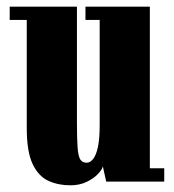

<svg xmlns="http://www.w3.org/2000/svg" viewBox="-20 -543 520 574"><path d="M190 11Q154 11 124.5 -2.5Q95 -16 77.5 -52.8Q60 -89.5 60 -160V-483.5H9V-523H210V-177.5Q210 -128 212 -101.8Q214 -75.5 220.2 -66Q226.5 -56.5 239 -56.5Q249.5 -56.5 258.5 -67.8Q267.5 -79 272.8 -103.8Q278 -128.5 278 -169V-483.5H235.5V-523H428V-40H471V0H297.5L287.5 -45.5Q285 -35.5 272.2 -22.2Q259.5 -9 238.5 1Q217.5 11 190 11Z"/></svg>

Font: Imbue Thin 10pt Black
Style: Regular
Weight: 900
Version: Version 1.102